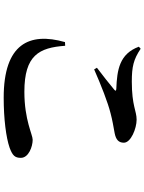

<svg xmlns="http://www.w3.org/2000/svg" viewBox="109 -871 782 1040"><g transform="rotate(90 500.0 -351.0)"><path d="M233 -712C272 -607 358 -594 461 -590C473 -589 474 -586 466 -579C437 -555 386 -514 347 -485L356 -470C445 -509 534 -544 594 -559C631 -569 669 -575 701 -581C737 -588 753 -603 753 -631C753 -669 676 -700 628 -700C580 -700 554 -674 422 -674C342 -674 302 -683 244 -722ZM228 -313C238 -172 279 -92 477 -92C630 -92 709 -137 737 -137C774 -137 835 -115 835 -73C835 -41 823 -28 780 -12C725 7 625 20 509 20C217 20 153 -119 208 -312Z"/></g></svg>

Font: Noto Serif KR
Style: Bold
Weight: 700
Designer: Ryoko NISHIZUKA 西塚涼子 (kana & ideographs); Frank Grießhammer (Latin, Greek & Cyrillic); Wenlong ZHANG 张文龙 (bopomofo); San
Foundry: Adobe
Version: Version 2.001;hotconv 1.1.0;makeotfexe 2.6.0